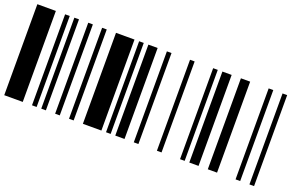

<svg xmlns="http://www.w3.org/2000/svg" viewBox="-77 -880 1804 1170"><g transform="rotate(20 825.0 -295.0)"><path d="M0 0V-590H120V0ZM180 0V-590H210V0ZM240 0V-590H270V0Z M330 0V-590H360V0ZM420 0V-590H450V0ZM510 0V-590H630V0Z M660 0V-590H690V0ZM720 0V-590H780V0ZM840 0V-590H870V0Z M990 0V-590H1020V0ZM1140 0V-590H1170V0ZM1200 0V-590H1260V0Z M1320 0V-590H1380V0ZM1500 0V-590H1530V0ZM1590 0V-590H1620V0Z"/></g></svg>

Font: Libre Barcode 128
Style: Regular
Weight: 400
Version: Version 1.005; ttfautohint (v1.8.3)